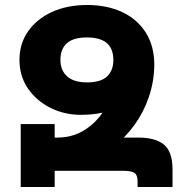

<svg xmlns="http://www.w3.org/2000/svg" viewBox="-20 -749 740 769"><path d="M305 -289Q238 -289 182 -317Q126 -345 92 -394.5Q58 -444 58 -509Q58 -574 92.5 -623.5Q127 -673 188 -701Q249 -729 329 -729Q409 -729 469.5 -700.5Q530 -672 564 -618.5Q598 -565 598 -488Q598 -447 575 -411Q552 -375 511 -347.5Q470 -320 417.5 -304.5Q365 -289 305 -289ZM531 0V-23Q531 -48 518.5 -56.5Q506 -65 470 -65H199V0H63V-252H199V-198H534Q602 -198 636.5 -170Q671 -142 671 -69V0ZM210 -83V-198Q263 -198 306 -221Q349 -244 380.5 -284Q412 -324 429 -376.5Q446 -429 446 -488H598Q597 -422 576.5 -361.5Q556 -301 520 -250.5Q484 -200 435.5 -162.5Q387 -125 329.5 -104Q272 -83 210 -83ZM329 -419Q383 -419 408.5 -442.5Q434 -466 434 -509Q434 -539 422.5 -559Q411 -579 387.5 -589Q364 -599 328 -599Q274 -599 248 -576Q222 -553 222 -509Q222 -467 249 -443Q276 -419 329 -419Z"/></svg>

Font: Noto Sans Armenian ExtraBold
Style: Regular
Weight: 800
Version: Version 2.007